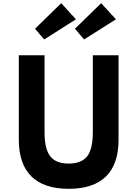

<svg xmlns="http://www.w3.org/2000/svg" viewBox="-20 -1173 866 1209"><path d="M710 -1051.5 617 -1153 452 -992 509.5 -924.5ZM458 -1051.5 365.5 -1153 200.5 -992 258.5 -924.5ZM412.5 16C620 16 726.5 -88.5 726.5 -292.5V-825H564.5V-339C564.5 -269.5 552.5 -219.5 529 -189C505 -158.5 466 -143 412.5 -143C359 -143 320 -158.5 296.5 -189C272.5 -219.5 260.5 -269.5 260.5 -339V-825H98.5V-292.5C98.5 -88.5 206 16 412.5 16Z"/></svg>

Font: Spartan
Style: Bold
Weight: 700
Designer: Matt Bailey, Mirko Velimirovic
Foundry: Matt Bailey
Version: Version 1.003